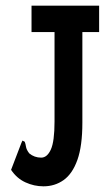

<svg xmlns="http://www.w3.org/2000/svg" viewBox="-20 -643 390 676"><path d="M133 13Q100 13 69.5 -1Q39 -15 19 -45L55 -139L59 -148L67 -144Q70 -137 71.5 -126.5Q73 -116 83 -103Q101 -88 125 -88Q146 -88 159 -116.5Q172 -145 172 -215V-530H91V-623H329V-530H270V-211Q270 -129 252.5 -80Q235 -31 204 -9Q173 13 133 13Z"/></svg>

Font: Inconsolata ExtraCondensed ExtraBold
Style: Regular
Weight: 800
Width: 2
Monospace: yes
Designer: Raph Levien, Cyreal, Brenton Simpson
Foundry: Raph Levien, Cyreal, Google
Version: Version 3.001; ttfautohint (v1.8.2.53-6de2)